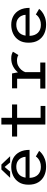

<svg xmlns="http://www.w3.org/2000/svg" viewBox="1064 -1764 711 2880"><g transform="rotate(-90 1420.0 -324.5)"><path d="M596.5 -93.5Q583 -74.5 552 -50Q521 -25.5 472.5 -7.2Q424 11 357 11Q282.5 11 221.8 -18.2Q161 -47.5 125 -106Q89 -164.5 89 -252Q89 -340 126.5 -397.8Q164 -455.5 225 -483.8Q286 -512 357 -512Q432.5 -512 490 -479.8Q547.5 -447.5 579.5 -386.2Q611.5 -325 611.5 -237H191.5Q194.5 -156 238 -111.8Q281.5 -67.5 357 -67.5Q400 -67.5 431.5 -80Q463 -92.5 483.2 -110Q503.5 -127.5 512.5 -143ZM358.5 -436Q296.5 -436 251.5 -402.5Q206.5 -369 195 -297H507.5Q507 -328 491.2 -360Q475.5 -392 442.8 -414Q410 -436 358.5 -436ZM516 -528.5H423.5L355 -611L285 -528.5H192.5L317 -659.5H391.5Z M1092.5 -71.5H1270.5V0H992V-423.5H811V-500H992V-660H1092.5V-500H1293V-423.5H1092.5Z M1777.5 -76.5H1921.5V0H1532V-76.5H1678.5V-423.5H1535V-500H1757.5L1774.5 -411Q1808.5 -455 1862.5 -483.5Q1916.5 -512 1983 -512Q2022.5 -512 2048.2 -503Q2074 -494 2084 -487.5L2034 -404.5Q2024 -412 2002.5 -419Q1981 -426 1950 -426Q1909.5 -426 1874.8 -408.8Q1840 -391.5 1814.8 -363.5Q1789.5 -335.5 1777.5 -302.5Z M2726.5 -93.5Q2713 -74.5 2682 -50Q2651 -25.5 2602.5 -7.2Q2554 11 2487 11Q2412.5 11 2351.8 -18.2Q2291 -47.5 2255 -106Q2219 -164.5 2219 -252Q2219 -340 2256.5 -397.8Q2294 -455.5 2355 -483.8Q2416 -512 2487 -512Q2562.5 -512 2620 -479.8Q2677.5 -447.5 2709.5 -386.2Q2741.5 -325 2741.5 -237H2321.5Q2324.5 -156 2368 -111.8Q2411.5 -67.5 2487 -67.5Q2530 -67.5 2561.5 -80Q2593 -92.5 2613.2 -110Q2633.5 -127.5 2642.5 -143ZM2488.5 -436Q2426.5 -436 2381.5 -402.5Q2336.5 -369 2325 -297H2637.5Q2637 -328 2621.2 -360Q2605.5 -392 2572.8 -414Q2540 -436 2488.5 -436Z"/></g></svg>

Font: League Mono
Style: Regular
Weight: 400
Width: 6
Designer: Tyler Finck
Foundry: The League of Moveable Type / Tyler Finck
Version: Version 2.300;RELEASE